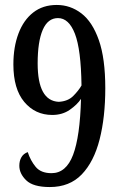

<svg xmlns="http://www.w3.org/2000/svg" viewBox="-20 -744 486 775"><path d="M181 11Q114 11 86 -16Q58 -43 58 -75Q58 -95 66.5 -109.5Q75 -124 92 -130Q103 -96 124 -70.5Q145 -45 188 -45Q247 -45 275 -119Q303 -193 307 -345Q292 -322 262 -301Q232 -280 191 -280Q122 -280 78 -332.5Q34 -385 34 -484Q34 -554 54.5 -608.5Q75 -663 114 -693.5Q153 -724 209 -724Q264 -724 308.5 -690Q353 -656 379 -582Q405 -508 405 -388Q405 -271 382 -181Q359 -91 310 -40Q261 11 181 11ZM217 -333Q254 -335 275.5 -356.5Q297 -378 309 -399Q307 -544 282.5 -607.5Q258 -671 214 -671Q173 -671 152.5 -623.5Q132 -576 132 -488Q132 -337 217 -333Z"/></svg>

Font: Noto Serif Myanmar ExtraCondensed Medium
Style: Regular
Weight: 500
Width: 2
Designer: Ben Mitchell and the Monotype Design Team
Foundry: Monotype Imaging Inc.
Version: Version 2.106; ttfautohint (v1.8.4.7-5d5b)